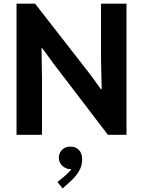

<svg xmlns="http://www.w3.org/2000/svg" viewBox="-20 -740 785 1054"><path d="M70.7 0V-719.7H172.7L477.5 -328.5L533.8 -250.2H538.3L534.6 -412.8V-719.7H674.4V0H572.3L269.5 -396.5L211.9 -475.6H208L210.5 -309.5V0ZM324 294.5 295.2 259.3 340.2 222.3Q348.5 215.3 358.7 204.5Q369 193.6 376.2 181.6Q383.4 169.5 383 158.9L400.8 158Q400 169.9 391.6 179.2Q383.3 188.4 365.4 188.4Q343.5 188.4 323.5 171.2Q303.5 153.9 302.9 125.9Q303.5 98 322.4 81Q341.2 64.1 365.4 65Q393.4 64.1 412.2 82.2Q431 100.3 431 135.4Q431 163.4 420.4 186.1Q409.8 208.9 395.8 225.5Q381.9 242 371.6 251.2Z"/></svg>

Font: Reddit Sans
Style: Regular
Weight: 400
Designer: Stephen Hutchings
Foundry: Reddit
Version: Version 1.014